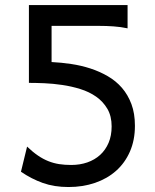

<svg xmlns="http://www.w3.org/2000/svg" viewBox="-20 -733 616 765"><path d="M488.3 -620.1Q460.4 -626 432.4 -627.9Q404.3 -629.9 373.5 -629.9H185.5V-485.8Q224.1 -483.9 263.7 -478Q303.2 -472.2 340.1 -460.2Q377 -448.2 409.4 -429.4Q441.9 -410.6 465.8 -383.1Q489.7 -355.5 503.7 -318.1Q517.6 -280.8 517.6 -231.9Q517.6 -174.8 497.8 -129.4Q478 -84 442.6 -52.5Q407.2 -21 358.6 -4.4Q310.1 12.2 252.9 12.2Q196.3 12.2 150.9 -3.9Q105.5 -20 63.5 -48.8L87.9 -148.9Q110.4 -127.4 131.1 -113.3Q151.9 -99.1 172.9 -90.8Q193.8 -82.5 215.8 -79.1Q237.8 -75.7 263.7 -75.7Q298.3 -75.7 327.9 -85.9Q357.4 -96.2 378.9 -115.7Q400.4 -135.3 412.6 -163.8Q424.8 -192.4 424.8 -229.5Q424.8 -270.5 407.7 -299.6Q390.6 -328.6 363 -347.9Q335.4 -367.2 300 -378.2Q264.6 -389.2 228 -394.5Q191.4 -399.9 156.5 -401.4Q121.6 -402.8 95.2 -402.8V-712.9H488.3Z"/></svg>

Font: Andika
Style: Regular
Weight: 400
Designer: Victor Gaultney, Annie Olsen, Julie Remington, Don Collingsworth, Eric Hays
Foundry: SIL International
Version: Version 1.001